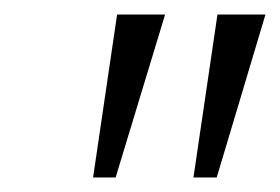

<svg xmlns="http://www.w3.org/2000/svg" viewBox="-20 -734 385 264"><path d="M108 -490 141 -714H207L139 -490ZM246 -490 279 -714H345L278 -490Z"/></svg>

Font: Noto Serif ExtraCondensed Light
Style: Italic
Weight: 300
Width: 2
Italic angle: -12°
Designer: Monotype Design Team
Foundry: Monotype Imaging Inc.
Version: Version 2.014; ttfautohint (v1.8.4.7-5d5b)